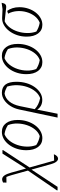

<svg xmlns="http://www.w3.org/2000/svg" viewBox="739 -1319 730 2348"><g transform="rotate(-90 1104.0 -145.0)"><path d="M-50 194 -49 184 192 -168 138 -362Q124 -410 114 -432L45 -431L46 -473Q59 -479 68.5 -481.5Q78 -484 84 -484Q113 -484 132.5 -455.5Q152 -427 167 -373L217 -192L400 -480H443L441 -470L230 -148L314 152L392 149Q371 200 337 200Q318 200 300.5 178.5Q283 157 271 115L204 -125L-7 194Z M588 8Q520 8 480.5 -44.5Q441 -97 441 -187Q441 -249 458.5 -303Q476 -357 507 -398.5Q538 -440 578.5 -463.5Q619 -487 665 -487Q733 -487 772 -435Q811 -383 811 -293Q811 -231 793.5 -176.5Q776 -122 745.5 -80.5Q715 -39 674.5 -15.5Q634 8 588 8ZM614 -24Q660 -40 694 -81.5Q728 -123 747 -179Q766 -235 767.5 -296Q769 -357 748 -413Q696 -447 637 -455Q592 -437 558 -395Q524 -353 505 -297Q486 -241 485 -180.5Q484 -120 504 -67Q553 -34 614 -24Z M840 194 939 -275Q952 -336 983 -384Q1014 -432 1056 -459.5Q1098 -487 1144 -487Q1278 -487 1278 -309Q1278 -244 1261 -186.5Q1244 -129 1213 -85.5Q1182 -42 1142 -17.5Q1102 7 1056 7Q978 7 937 -55L887 194ZM1160 -457Q1148 -457 1137 -455ZM980 -266 943 -85Q996 -35 1078 -19Q1124 -35 1159 -76.5Q1194 -118 1214 -176Q1234 -234 1236 -298Q1238 -362 1219 -423Q1198 -434 1177.5 -442.5Q1157 -451 1133 -454Q1076 -444 1036.5 -395.5Q997 -347 980 -266Z M1518 8Q1450 8 1410.5 -44.5Q1371 -97 1371 -187Q1371 -249 1388.5 -303Q1406 -357 1437 -398.5Q1468 -440 1508.5 -463.5Q1549 -487 1595 -487Q1663 -487 1702 -435Q1741 -383 1741 -293Q1741 -231 1723.5 -176.5Q1706 -122 1675.5 -80.5Q1645 -39 1604.5 -15.5Q1564 8 1518 8ZM1544 -24Q1590 -40 1624 -81.5Q1658 -123 1677 -179Q1696 -235 1697.5 -296Q1699 -357 1678 -413Q1626 -447 1567 -455Q1522 -437 1488 -395Q1454 -353 1435 -297Q1416 -241 1415 -180.5Q1414 -120 1434 -67Q1483 -34 1544 -24Z M1975 8Q1908 8 1869 -44Q1830 -96 1830 -185Q1830 -246 1848.5 -300.5Q1867 -355 1898.5 -396.5Q1930 -438 1971 -461.5Q2012 -485 2057 -484L2166 -479L2244 -490Q2237 -456 2226 -445Q2215 -434 2197 -434Q2191 -434 2185.5 -434.5Q2180 -435 2173 -436L2018 -453Q1974 -433 1942 -391Q1910 -349 1892.5 -293.5Q1875 -238 1874 -178.5Q1873 -119 1892 -66Q1915 -51 1941 -40.5Q1967 -30 2000 -24Q2048 -43 2081 -86Q2114 -129 2130 -185Q2146 -241 2142 -300Q2138 -359 2111 -411L2145 -422Q2166 -394 2178 -356.5Q2190 -319 2190 -273Q2190 -216 2173 -165Q2156 -114 2126.5 -75.5Q2097 -37 2058 -14.5Q2019 8 1975 8Z"/></g></svg>

Font: Piazzolla ExtraLight
Style: Italic
Weight: 200
Italic angle: -11.3°
Designer: Juan Pablo del Peral
Foundry: Huerta Tipografica
Version: Version 1.330